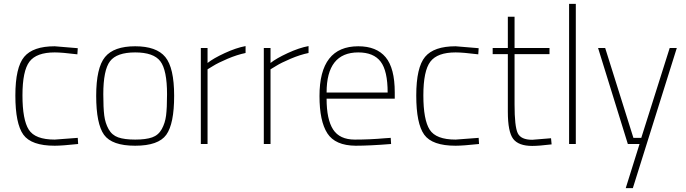

<svg xmlns="http://www.w3.org/2000/svg" viewBox="-20 -750 3575 1000"><path d="M265 -477Q170 -477 133.5 -429Q97 -381 97 -253.5Q97 -126 130 -74.5Q163 -23 265 -23L385 -32L387 0Q303 9 265 9Q143 9 101.5 -48.5Q60 -106 60 -252.5Q60 -399 106 -454Q152 -509 265 -509L385 -499L383 -467Q303 -477 265 -477Z M527 -453Q573 -509 684 -509Q795 -509 841 -453Q887 -397 887 -251Q887 -105 846 -48Q805 9 684 9Q563 9 522 -48Q481 -105 481 -251Q481 -397 527 -453ZM850 -259Q850 -385 815 -431Q780 -477 684 -477Q588 -477 553 -431Q518 -385 518 -259Q518 -188 523 -148.5Q528 -109 545.5 -77.5Q563 -46 595.5 -34.5Q628 -23 684 -23Q740 -23 772.5 -34.5Q805 -46 822.5 -77.5Q840 -109 845 -148.5Q850 -188 850 -259Z M1026 0V-500H1061V-422Q1091 -446 1150.5 -473.5Q1210 -501 1259 -510V-474Q1215 -465 1165.5 -444Q1116 -423 1089 -406L1061 -389V0Z M1354 0V-500H1389V-422Q1419 -446 1478.5 -473.5Q1538 -501 1587 -510V-474Q1543 -465 1493.5 -444Q1444 -423 1417 -406L1389 -389V0Z M1985 -30 2015 -32 2017 0Q1905 9 1832 9Q1726 8 1685 -55.5Q1644 -119 1644 -250Q1644 -509 1846 -509Q1941 -509 1988.5 -452Q2036 -395 2036 -269V-236H1681Q1681 -128 1715 -75.5Q1749 -23 1828 -23Q1907 -23 1985 -30ZM1681 -268H1999Q1999 -381 1962.5 -429Q1926 -477 1846 -477Q1681 -477 1681 -268Z M2353 -477Q2258 -477 2221.5 -429Q2185 -381 2185 -253.5Q2185 -126 2218 -74.5Q2251 -23 2353 -23L2473 -32L2475 0Q2391 9 2353 9Q2231 9 2189.5 -48.5Q2148 -106 2148 -252.5Q2148 -399 2194 -454Q2240 -509 2353 -509L2473 -499L2471 -467Q2391 -477 2353 -477Z M2842 -468H2660V-206Q2660 -91 2676.5 -56.5Q2693 -22 2752 -22L2850 -30L2853 2Q2787 10 2752 10Q2681 10 2653 -26.5Q2625 -63 2625 -168V-468H2546V-500H2625V-663H2660V-500H2842Z M2944 0V-730H2979V0Z M3095 -500H3132L3279 -32H3320L3468 -500H3505L3276 230H3239L3311 0H3250Z"/></svg>

Font: Titillium Web ExtraLight
Style: Regular
Weight: 275
Version: Version 1.002;PS 57.000;hotconv 1.0.70;makeotf.lib2.5.55311